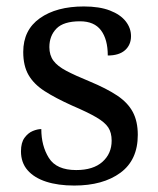

<svg xmlns="http://www.w3.org/2000/svg" viewBox="-20 -565 491 595"><path d="M210 10Q160 10 123 -2Q86 -14 65.5 -37.5Q45 -61 45 -96Q45 -123 56 -138Q67 -153 81.5 -159Q96 -165 108 -165Q108 -113 131.5 -75.5Q155 -38 216 -38Q269 -38 297.5 -63.5Q326 -89 326 -129Q326 -154 315.5 -170Q305 -186 278.5 -201.5Q252 -217 203 -238Q152 -261 118.5 -282.5Q85 -304 68.5 -332.5Q52 -361 52 -404Q52 -472 103.5 -508.5Q155 -545 240 -545Q288 -545 320.5 -532.5Q353 -520 369.5 -499Q386 -478 386 -453Q386 -426 367.5 -409.5Q349 -393 314 -393Q314 -443 293 -471Q272 -499 228 -499Q177 -499 155 -476.5Q133 -454 133 -419Q133 -394 145.5 -377Q158 -360 185.5 -345.5Q213 -331 257 -313Q310 -291 343 -269Q376 -247 391.5 -218Q407 -189 407 -147Q407 -69 353 -29.5Q299 10 210 10Z"/></svg>

Font: Noto Serif Armenian
Style: Regular
Weight: 400
Designer: Monotype Design Team
Foundry: Monotype Imaging Inc.
Version: Version 2.007